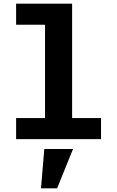

<svg xmlns="http://www.w3.org/2000/svg" viewBox="-20 -760 640 1049"><path d="M68 -115H226V-625H68V-740H374V-115H532V0H68ZM222 54H379L292 269H204Z"/></svg>

Font: Lilex
Style: Regular
Weight: 400
Monospace: yes
Designer: Mike Abbink, Paul van der Laan, Pieter van Rosmalen, Mikhael Khrustik
Foundry: Mikhael Khrustik
Version: Version 2.510